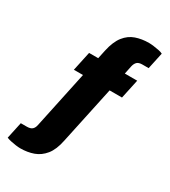

<svg xmlns="http://www.w3.org/2000/svg" viewBox="-225 -847 1036 1168"><g transform="rotate(30 293.0 -263.5)"><path d="M110 210Q97 210 78 207.5Q59 205 41.5 201Q24 197 12 192L37 76H79Q105 76 117 65Q129 54 133 33L218 -367H154L183 -502H247L260 -563Q275 -632 305 -670Q335 -708 377 -722.5Q419 -737 469 -737Q483 -737 502 -734.5Q521 -732 539 -728.5Q557 -725 568 -719L543 -603H500Q474 -603 462.5 -592Q451 -581 446 -560L434 -502H521L492 -367H405L319 36Q305 105 274.5 142.5Q244 180 202 195Q160 210 110 210Z"/></g></svg>

Font: Archivo SemiCondensed Black
Style: Regular
Weight: 900
Width: 4
Designer: Hector Gatti
Foundry: Omnibus-Type
Version: Version 2.001